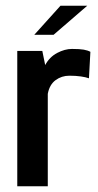

<svg xmlns="http://www.w3.org/2000/svg" viewBox="-20 -647 341 667"><path d="M40 0V-470H127L137 -421Q152 -449 178.5 -463Q205 -477 230 -477Q257 -477 271 -474.5Q285 -472 294 -467L289 -375Q278 -379 260.5 -381.5Q243 -384 221 -384Q194 -384 173 -368.5Q152 -353 146 -321V0ZM99 -526 190 -627H283L166 -526Z"/></svg>

Font: Smooch Sans Thin
Style: Bold
Weight: 700
Version: Version 1.010